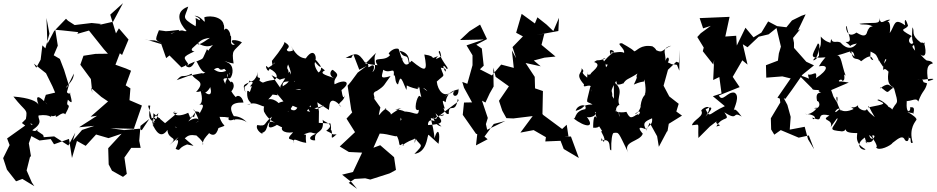

<svg xmlns="http://www.w3.org/2000/svg" viewBox="-55 -866 5946 1219"><path d="M831 -49 733 -40 646 -52 801 -48 792 -40 846 -196 767 -230 773 -305 743 -324 777 -417 745 -431 678 -455 706 -528 720 -517 761 -615 700 -686 667 -630 684 -645 645 -773 726 -846 663 -728 575 -708 587 -714 527 -720 419 -707 377 -734 364 -747 288 -668 246 -588 240 -752 259 -652 233 -559 214 -578 203 -487 175 -436 160 -462 237 -401 278 -318 295 -278 236 -264C205 -180 240 -229 290 -219C268 -228 197 -253 246 -202C195 -258 165 -271 189 -202C180 -222 133 -245 30 -253C111 -149 121 -179 109 -108C108 -90 138 -92 153 -72C126 -80 149 -72 143 -156L135 -136L84 -85L105 -69L-10 13L6 55L-35 138L-11 211L47 285L87 270L163 316L147 292L114 216L136 128H142L128 44L144 -2L196 26L267 17L288 50L383 16L402 137L435 24L414 18L489 60L555 -12L634 11L717 -17L632 75L635 178L656 218L726 257L750 238L735 134L778 73H838L829 28L837 -67L893 -111L845 -39ZM365 -265 382 -325 352 -422 325 -492 286 -515 312 -576 296 -677 341 -673 442 -662 436 -651 510 -672 605 -553 630 -525 552 -524 475 -512 455 -455 522 -364 531 -276 524 -307 588 -251 631 -222 520 -125 561 -131 447 -58 544 -67 466 -41 408 26 423 -24 379 58 289 0 223 5 219 -9 181 -35C190 -75 186 -19 150 -39C226 -92 183 -106 190 -133C274 -145 275 -105 268 -133C281 -116 329 -150 301 -142C287 -92 339 -168 359 -140C410 -233 357 -168 376 -233C406 -204 405 -212 388 -278C408 -271 350 -261 377 -307C342 -314 412 -334 414 -399L353 -277Z M1177 -123C1133 -137 1170 -81 1140 -150C1042 -104 1030 -172 1063 -153C1051 -157 1021 -141 1072 -150L993 -84L919 -147L917 -61C904 -178 867 -203 899 -195C887 -122 888 -109 931 -85C909 -87 893 -147 935 -99C932 -142 898 -93 951 -148C937 -98 920 -78 962 -114C929 -135 910 -57 912 -80C933 -33 966 20 1008 -41C1012 27 1086 -2 1021 54C1118 -25 1103 -32 1060 28C1087 10 1074 50 1060 79C1097 97 1068 75 1133 51C1194 63 1181 70 1118 12C1140 -7 1152 -12 1192 -6C1225 23 1242 45 1232 54C1228 -6 1325 -37 1250 -43C1290 5 1317 -1 1332 -53C1399 -79 1360 -50 1339 -124C1439 -125 1438 -93 1437 -102C1419 -114 1502 -111 1517 -83C1496 -113 1455 -131 1426 -128C1382 -128 1384 -83 1440 -112C1393 -181 1403 -217 1491 -215C1482 -258 1452 -266 1442 -249C1409 -284 1414 -297 1410 -282C1451 -324 1413 -360 1411 -343C1359 -394 1412 -424 1399 -390C1402 -457 1369 -376 1303 -426C1351 -453 1324 -408 1369 -429C1422 -380 1363 -353 1378 -327C1358 -370 1353 -370 1406 -369C1426 -390 1432 -451 1392 -468C1342 -494 1386 -468 1428 -463C1415 -554 1427 -536 1481 -597C1456 -614 1381 -623 1436 -582C1380 -571 1449 -674 1376 -632C1440 -609 1388 -716 1367 -674C1375 -734 1350 -719 1300 -665C1330 -677 1354 -636 1365 -693C1374 -756 1282 -772 1242 -756C1253 -689 1234 -765 1180 -766C1244 -738 1195 -735 1216 -735C1167 -762 1197 -757 1187 -699C1090 -757 1120 -752 1140 -824C1051 -793 1083 -717 1130 -669C1101 -662 1123 -691 1030 -651C1028 -658 1096 -667 1080 -676C968 -663 1015 -668 954 -674C924 -599 934 -617 977 -587C913 -628 914 -597 863 -618L969 -586L1000 -497L1021 -514L1097 -438L1182 -475C1165 -437 1137 -414 1099 -483C1109 -462 1095 -449 1145 -453C1112 -503 1095 -500 1180 -540C1170 -539 1149 -548 1174 -567C1217 -604 1218 -618 1279 -626C1290 -637 1190 -558 1200 -593C1225 -577 1262 -562 1297 -581C1261 -537 1262 -551 1286 -519C1250 -579 1251 -536 1262 -560C1222 -477 1247 -502 1189 -474C1194 -493 1215 -405 1251 -406C1274 -424 1231 -390 1229 -402L1144 -385L1067 -357C1108 -404 1101 -366 1161 -398C1180 -348 1259 -358 1190 -282C1242 -282 1245 -320 1231 -296C1225 -255 1265 -282 1280 -313C1296 -252 1267 -254 1210 -309C1218 -298 1244 -216 1210 -201C1252 -209 1228 -176 1212 -145C1213 -169 1173 -146 1175 -173C1207 -109 1221 -90 1180 -88C1228 -91 1205 -141 1138 -93C1096 -57 1062 -50 1055 -62L1102 -45L1186 -153Z M1725 -317C1729 -297 1718 -320 1669 -389C1757 -344 1689 -363 1770 -371C1792 -442 1755 -412 1774 -457C1802 -395 1804 -354 1740 -318C1733 -369 1791 -335 1845 -360C1835 -294 1840 -355 1857 -370C1845 -309 1879 -285 1820 -301C1874 -298 1884 -309 1942 -291C1973 -279 1985 -273 2014 -322L1968 -328L1868 -395L1814 -348L1783 -412L1726 -321ZM1956 -173C1881 -204 1889 -181 1938 -129C1932 -174 1952 -133 1833 -183C1821 -157 1793 -156 1762 -206C1775 -207 1787 -120 1762 -173C1741 -138 1780 -140 1816 -220C1729 -234 1699 -206 1706 -199C1744 -186 1694 -247 1648 -235C1712 -296 1645 -263 1682 -265L1708 -261L1702 -273L1794 -163L1788 -201L1892 -158L1937 -231L2033 -168L2036 -192C2040 -248 2079 -229 2112 -187C2072 -214 2132 -215 2133 -262C2127 -236 2120 -247 2113 -294C2178 -343 2139 -367 2069 -331C2059 -384 2118 -377 2060 -421C2052 -431 2019 -387 2073 -367C2036 -384 1960 -397 2008 -419C1963 -456 2001 -426 1967 -406C1948 -429 1937 -462 1946 -472C1973 -435 2012 -419 1942 -495C1959 -461 1952 -589 1886 -495C1828 -500 1807 -555 1790 -576C1836 -515 1788 -571 1805 -545C1733 -519 1793 -602 1746 -537C1796 -571 1781 -578 1749 -601C1759 -599 1732 -554 1671 -479C1679 -468 1666 -498 1675 -452C1691 -478 1709 -473 1648 -436C1615 -475 1649 -386 1656 -430C1714 -401 1709 -369 1686 -359C1598 -349 1629 -329 1592 -354C1607 -391 1568 -349 1583 -409C1569 -350 1532 -339 1531 -356C1503 -294 1488 -342 1504 -277C1482 -333 1493 -325 1533 -346C1579 -351 1508 -306 1544 -319C1523 -257 1537 -291 1515 -289C1505 -198 1577 -217 1513 -199C1580 -234 1612 -168 1656 -194C1662 -217 1610 -216 1621 -158C1642 -117 1666 -100 1693 -85C1625 -119 1659 -36 1610 -23C1622 -4 1563 -39 1578 -72C1641 -62 1614 -80 1671 -125C1667 -108 1615 -24 1700 -71C1698 -85 1763 -28 1751 -73C1714 -49 1741 -16 1806 -26C1739 42 1822 0 1811 43C1805 -2 1830 34 1889 41C1881 -16 1898 -9 1873 -13C1927 -33 1913 -24 1951 -17C1890 7 1917 28 1946 25C1935 -47 2010 -7 1993 -110C1989 -90 2084 -83 2016 -36C2074 -10 2043 -12 2082 -13C2019 45 2081 -35 2031 -55C2046 -36 2051 -43 2043 -82L1969 -86L1970 -159L1955 -239L1909 -285L1919 -173L2003 -195Z M2609 -257C2594 -264 2564 -150 2604 -169C2603 -116 2569 -164 2500 -157C2501 -115 2482 -73 2490 -124C2484 -117 2515 -68 2533 -122C2546 -154 2494 -171 2454 -171C2524 -184 2498 -195 2416 -131C2458 -144 2360 -186 2398 -177C2350 -153 2340 -93 2360 -184L2320 -240L2300 -225C2353 -242 2288 -272 2338 -289C2393 -325 2378 -323 2425 -383C2348 -360 2372 -385 2378 -423C2423 -393 2451 -449 2445 -387C2460 -395 2448 -339 2472 -330C2487 -381 2488 -387 2525 -295C2536 -341 2501 -321 2598 -300C2612 -351 2605 -339 2601 -305C2574 -303 2629 -329 2658 -287C2622 -310 2590 -362 2621 -244C2633 -274 2606 -203 2582 -173L2645 -229ZM2197 270 2264 266 2296 274 2418 235 2459 213 2447 132 2359 56 2316 72 2365 -39C2335 -6 2354 -19 2355 -18C2417 -17 2480 14 2460 -9C2491 33 2468 75 2501 46C2509 81 2533 17 2455 95C2565 -11 2579 47 2597 -22C2576 -16 2573 88 2584 15C2617 65 2641 45 2576 111C2653 102 2657 5 2662 -2C2665 -17 2658 -16 2729 47C2742 -18 2727 -67 2703 12C2703 -22 2688 -83 2680 -116C2739 -102 2717 -128 2710 -147C2766 -92 2762 -78 2664 -72C2659 -68 2659 -148 2748 -63C2691 -73 2693 -153 2699 -112C2784 -160 2776 -128 2731 -129C2838 -213 2870 -223 2851 -237C2837 -134 2794 -220 2794 -143C2770 -132 2750 -204 2770 -173C2746 -244 2758 -226 2774 -217C2786 -308 2873 -292 2856 -303C2861 -234 2799 -255 2832 -290C2750 -244 2745 -231 2804 -280C2766 -246 2725 -287 2718 -348C2774 -401 2765 -367 2743 -438C2729 -434 2791 -439 2772 -411C2750 -454 2762 -458 2780 -429C2806 -427 2759 -456 2730 -536C2740 -566 2749 -484 2747 -508C2715 -490 2701 -485 2726 -510C2660 -484 2731 -507 2639 -520C2660 -412 2651 -404 2558 -480C2524 -438 2574 -525 2482 -544C2515 -479 2531 -541 2541 -463C2511 -439 2499 -480 2476 -555C2447 -568 2407 -528 2414 -523C2434 -505 2480 -489 2507 -490C2429 -532 2403 -526 2425 -521C2389 -465 2301 -519 2342 -452C2320 -453 2243 -467 2246 -466C2259 -443 2297 -499 2334 -531C2303 -488 2355 -422 2296 -402C2315 -395 2337 -472 2298 -446C2264 -425 2306 -459 2261 -471C2219 -534 2203 -532 2139 -498H2175L2188 -522L2226 -423L2272 -447L2216 -405L2173 -347L2152 -322L2175 -169L2181 -152L2145 -113L2199 -27L2102 64L2160 99L2244 103L2186 226L2117 243L2176 290L2212 333L2159 295Z M3554 -1 3543 -74 3514 -47 3394 -136 3389 -142 3392 -288 3342 -305 3340 -378 3282 -466 3378 -445 3334 -482 3402 -500 3472 -507 3383 -581 3401 -652 3353 -644 3490 -669 3494 -753 3458 -669 3415 -710 3357 -756 3341 -717 3257 -778 3222 -658 3265 -635 3199 -567 3222 -496 3195 -546 3207 -435 3127 -456 3068 -387 2992 -426 3016 -449 3004 -558 2969 -582 3037 -618 2993 -710 2926 -668 2866 -612 3016 -615 2907 -578 2945 -515V-452L2912 -334L2880 -346L2891 -309L2942 -216L2891 -215L2883 -137L2967 -17L2975 -14L2967 57L3041 18L3021 1L3080 -79L3153 -98L3038 -42L3030 -78L3042 -117L3005 -227L3027 -215L3054 -273L3079 -317L3077 -437L3092 -378L3176 -318L3113 -226L3134 -163L3160 -116L3204 -114L3327 -129L3249 -24L3333 -40L3411 5L3407 32L3504 28L3524 80L3620 137L3570 1L3526 0Z M3832 -256C3836 -296 3810 -272 3857 -352C3874 -288 3882 -285 3859 -338C3867 -313 3919 -350 3900 -332C3923 -369 3929 -358 3992 -399C3974 -359 4006 -404 3969 -329C4042 -361 4031 -335 4036 -362C4055 -270 4032 -256 4039 -271C4049 -261 4022 -266 4012 -195C4017 -184 3991 -140 3976 -142C4024 -186 4010 -123 3981 -137C3983 -120 3943 -73 4000 -145C3952 -117 3947 -107 3922 -156C3876 -145 3833 -165 3860 -164C3847 -137 3859 -97 3873 -157C3888 -85 3864 -162 3878 -147C3829 -167 3879 -211 3879 -197C3852 -245 3916 -293 3842 -345L3843 -239ZM4243 -454C4186 -466 4243 -444 4185 -470C4202 -490 4183 -531 4163 -462C4189 -515 4128 -557 4207 -576C4138 -549 4162 -516 4080 -564C4101 -496 4066 -560 4093 -469C4119 -527 4126 -548 4087 -572C4012 -585 3990 -543 3972 -540C3955 -560 3890 -591 3896 -591C3846 -595 3916 -559 3907 -530C3880 -549 3818 -513 3824 -549C3871 -535 3816 -534 3770 -462C3869 -440 3802 -470 3865 -482C3802 -514 3816 -563 3825 -543C3828 -547 3823 -499 3830 -542C3801 -449 3816 -464 3761 -398C3840 -451 3784 -410 3791 -462C3811 -431 3749 -506 3789 -495C3730 -472 3747 -495 3717 -472C3779 -454 3686 -402 3696 -396C3658 -374 3679 -444 3673 -373C3614 -422 3671 -399 3637 -433C3645 -400 3590 -400 3653 -330C3640 -292 3713 -361 3699 -284C3697 -300 3715 -325 3693 -316C3665 -194 3662 -230 3707 -203C3630 -200 3670 -183 3600 -162C3610 -204 3677 -210 3661 -173C3582 -160 3606 -96 3581 -118C3667 -51 3725 -55 3669 -126C3675 -113 3744 -128 3721 -156C3774 -134 3703 -187 3735 -115C3709 -162 3711 -53 3711 -55C3769 -51 3732 -87 3768 -34C3747 -37 3798 10 3778 35C3755 3 3771 0 3761 27C3839 5 3803 91 3826 88C3824 24 3832 -20 3841 -22C3877 -25 3867 -33 3934 104C3895 28 4007 36 4026 -17C4001 -46 3990 -69 4046 -45C4023 -85 4039 -95 4085 -115C4091 -62 4049 -71 4046 -35L4070 -86L4117 -1L4128 66L4182 -36V-27L4191 -80L4275 -132L4239 -158L4254 -207L4194 -254L4158 -322L4186 -423L4239 -474L4256 -468L4259 -550L4258 -417Z M4458 -702 4394 -655 4372 -631 4413 -564 4407 -541 4474 -456 4479 -486 4473 -358 4512 -377 4526 -273 4471 -255 4547 -192C4442 -145 4455 -112 4425 -172C4450 -187 4492 -199 4424 -126C4483 -210 4414 -191 4397 -164C4419 -128 4348 -107 4338 -71C4393 -74 4375 -95 4379 10L4452 -63L4513 -110C4449 -73 4559 -76 4493 -63C4533 -137 4587 -90 4544 -153C4638 -92 4590 -166 4655 -125C4657 -118 4610 -194 4603 -163C4604 -178 4648 -259 4607 -278C4563 -286 4532 -213 4509 -260L4641 -313L4597 -378L4658 -483L4691 -456L4661 -585L4691 -566L4762 -633L4825 -648L4875 -688L4903 -570L4890 -527L4884 -481L4808 -452L4810 -373L4912 -381L4965 -368L4881 -246L4896 -240L4899 -215L4839 -115L4841 -44L4861 -11L4902 -40L5016 8L5080 -6L5114 82L5075 18L5054 -61L4959 -43L4965 -124L4944 -200L4921 -243L4931 -238L4974 -297L5040 -392L5113 -451L5064 -474L4986 -562V-594L4980 -625L5026 -681L5011 -672L5060 -775L5034 -766L4973 -736L4938 -693L4879 -700L4822 -730L4779 -659L4729 -629L4678 -690L4623 -577L4619 -639L4550 -634L4577 -759L4387 -751L4409 -686Z M5287 -349C5249 -343 5289 -375 5293 -352C5321 -357 5292 -412 5314 -385C5288 -453 5287 -522 5256 -514C5332 -528 5363 -566 5370 -506C5302 -579 5315 -540 5350 -537C5361 -471 5383 -508 5412 -477C5476 -528 5478 -503 5490 -484C5448 -491 5493 -545 5456 -570C5406 -553 5426 -560 5451 -548C5532 -512 5490 -530 5551 -443C5573 -461 5541 -462 5584 -517C5518 -465 5508 -537 5524 -481C5620 -507 5540 -476 5554 -420C5568 -449 5598 -380 5588 -426C5584 -392 5569 -331 5619 -311C5567 -277 5595 -268 5537 -312C5517 -285 5556 -333 5585 -328C5614 -315 5625 -297 5621 -307C5653 -195 5641 -227 5615 -180C5598 -156 5628 -170 5584 -189C5590 -193 5520 -249 5516 -230C5572 -205 5571 -207 5457 -184C5460 -206 5462 -181 5499 -122C5473 -144 5460 -154 5448 -174C5442 -149 5380 -180 5394 -199C5355 -161 5314 -212 5365 -174C5287 -137 5266 -188 5274 -172C5215 -116 5272 -215 5285 -158C5227 -264 5275 -275 5259 -216C5223 -269 5227 -281 5242 -238L5222 -294L5334 -342ZM5113 -349C5124 -312 5118 -354 5113 -353C5091 -290 5096 -296 5150 -294C5119 -289 5190 -262 5211 -263C5184 -272 5113 -306 5133 -224C5145 -229 5166 -179 5113 -176C5159 -205 5100 -129 5056 -143C5158 -137 5106 -89 5103 -120C5190 -80 5110 -157 5211 -133C5147 -96 5239 -115 5219 -59C5251 -103 5267 -130 5261 -107C5233 -48 5194 -40 5294 -32C5251 -45 5310 -9 5322 -62C5301 -28 5332 -22 5382 -21C5403 -30 5351 34 5440 82C5431 95 5358 61 5436 7C5441 41 5470 61 5434 30C5455 45 5506 39 5482 -5C5518 -17 5479 49 5463 -9C5489 6 5524 70 5507 69C5523 98 5605 56 5612 41C5656 6 5678 -8 5691 24C5724 53 5713 -34 5717 11C5736 1 5716 52 5740 40C5712 -52 5761 -98 5761 -102C5774 -112 5739 -138 5705 -156C5761 -137 5726 -165 5743 -142C5761 -206 5721 -176 5722 -188C5734 -163 5694 -125 5702 -228C5710 -207 5709 -242 5662 -230C5725 -208 5759 -256 5775 -221C5803 -297 5818 -284 5831 -337C5784 -351 5830 -337 5783 -377C5799 -350 5768 -364 5747 -364C5811 -355 5831 -366 5832 -363C5895 -371 5869 -359 5838 -351C5824 -432 5834 -457 5867 -463C5866 -481 5820 -483 5830 -481C5799 -502 5788 -526 5774 -534C5816 -488 5835 -517 5810 -601C5831 -571 5803 -604 5793 -594C5721 -649 5757 -662 5738 -693C5729 -581 5746 -618 5755 -544C5710 -595 5774 -566 5741 -595C5740 -572 5691 -604 5734 -637C5633 -691 5700 -673 5710 -704C5688 -771 5687 -724 5692 -705C5618 -758 5629 -706 5594 -656C5609 -772 5547 -707 5597 -740C5563 -747 5535 -696 5529 -753C5535 -705 5493 -728 5401 -715C5416 -705 5450 -718 5487 -698C5445 -701 5454 -627 5452 -685C5454 -597 5376 -670 5381 -658C5316 -612 5311 -711 5321 -700C5328 -646 5366 -594 5313 -600C5380 -553 5302 -574 5385 -590C5334 -522 5275 -604 5286 -592C5263 -614 5229 -582 5223 -621C5226 -601 5224 -651 5213 -565C5269 -609 5208 -571 5156 -634C5162 -533 5138 -591 5145 -513C5115 -471 5088 -477 5131 -507C5156 -574 5147 -592 5137 -589C5096 -504 5079 -494 5186 -502C5142 -452 5141 -433 5144 -445C5205 -457 5207 -424 5126 -370C5134 -428 5108 -384 5075 -393C5080 -352 5101 -367 5017 -389L5106 -300Z"/></svg>

Font: Hussar Lance
Style: Regular
Weight: 700
Foundry: Cannot Into Space Fonts, PlusOne Fonts
Version: Version 2.27